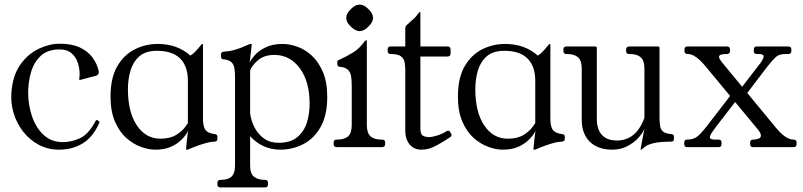

<svg xmlns="http://www.w3.org/2000/svg" viewBox="-20 -643 3508 839"><path d="M238 11Q189 11 149 -10.5Q109 -32 81 -68Q53 -104 39.5 -149Q26 -194 30 -241Q36 -315 69.5 -361.5Q103 -408 149.5 -430Q196 -452 241 -452Q294 -452 329 -435.5Q364 -419 384 -392Q404 -365 411 -334Q416 -316 396 -311L331 -294Q329 -293 327.5 -294Q326 -295 326 -296Q326 -298 327 -305Q328 -312 328 -318Q328 -345 319.5 -370Q311 -395 292 -411Q273 -427 241 -427Q187 -427 157 -398Q127 -369 115 -325.5Q103 -282 103 -238Q103 -186 119.5 -136Q136 -86 170 -54Q204 -22 254 -22Q292 -22 329.5 -39Q367 -56 398 -115Q401 -120 405 -118L412 -114Q416 -112 413 -104Q386 -44 341.5 -16.5Q297 11 238 11Z M801 -291Q801 -353 767.5 -387Q734 -421 666 -421Q616 -421 588.5 -396.5Q561 -372 550 -334Q539 -296 539 -253Q539 -153 578 -95Q617 -37 681 -37Q723 -37 749 -53Q775 -69 787.5 -86Q800 -103 801 -105ZM867 -123Q867 -92 877 -76.5Q887 -61 919 -57Q930 -56 930 -45V-36Q930 -24 916 -24Q903 -24 884 -19Q865 -14 844 -6.5Q823 1 803 10Q802 11 797 11H795Q793 11 793 8Q793 2 796.5 -29Q800 -60 805 -90H810Q808 -81 798.5 -64.5Q789 -48 771 -30.5Q753 -13 725.5 -1Q698 11 659 11Q629 11 595 -1.5Q561 -14 531 -41Q501 -68 482 -112.5Q463 -157 463 -221Q463 -303 492.5 -353.5Q522 -404 569 -427.5Q616 -451 669 -451Q755 -451 812 -400Q825 -408 836 -420Q847 -432 854.5 -441.5Q862 -451 864 -451Q867 -451 867 -449Z M1071 -370Q1076 -382 1092.5 -401Q1109 -420 1139.5 -435.5Q1170 -451 1215 -451Q1245 -451 1279 -439Q1313 -427 1342.5 -400Q1372 -373 1391 -328.5Q1410 -284 1410 -220Q1410 -139 1381 -88Q1352 -37 1305 -13Q1258 11 1205 11Q1165 11 1131.5 -4.5Q1098 -20 1073 -48V80Q1073 115 1089.5 129Q1106 143 1138 143Q1151 143 1151 156V163Q1151 176 1138 176H943Q930 176 930 163V156Q930 143 944 143Q976 143 991.5 129Q1007 115 1007 80V-303Q1007 -327 1004.5 -344Q1002 -361 991 -371.5Q980 -382 955 -384Q946 -385 946 -396V-406Q946 -416 958 -417Q982 -419 999.5 -423.5Q1017 -428 1033.5 -434.5Q1050 -441 1070 -450Q1072 -451 1074.5 -451Q1077 -451 1078 -451H1079Q1080 -451 1080 -449Q1080 -448 1079.5 -444Q1079 -440 1077.5 -424Q1076 -408 1071 -370ZM1073 -148Q1077 -115 1092.5 -85.5Q1108 -56 1134 -37.5Q1160 -19 1197 -19Q1250 -19 1279.5 -44Q1309 -69 1321 -107.5Q1333 -146 1333 -189Q1333 -287 1290 -345Q1247 -403 1179 -403Q1134 -403 1107 -379.5Q1080 -356 1073 -335Z M1650 -33Q1663 -33 1663 -20V-13Q1663 0 1648 0H1453Q1438 0 1438 -13V-20Q1438 -33 1451 -33H1453Q1485 -33 1501 -47Q1517 -61 1517 -96V-269Q1517 -294 1514 -311Q1511 -328 1500 -338.5Q1489 -349 1465 -351Q1454 -352 1454 -363V-373Q1454 -378 1458 -380Q1462 -382 1467 -384Q1496 -397 1523.5 -414Q1551 -431 1573 -462Q1577 -467 1580 -467H1581Q1583 -467 1583 -466V-97Q1583 -62 1599 -47.5Q1615 -33 1647 -33ZM1551 -623Q1571 -623 1590 -603Q1610 -584 1610 -565Q1610 -546 1590 -527Q1571 -507 1551 -507Q1533 -507 1513 -527Q1493 -545 1493 -565Q1493 -584 1513 -603Q1532 -623 1551 -623Z M1951 -60Q1953 -56 1953 -52Q1953 -47 1946 -43L1920 -26Q1896 -11 1872.5 0Q1849 11 1820 11Q1800 11 1784.5 1Q1769 -9 1760 -27.5Q1751 -46 1751 -72V-336Q1751 -355 1748 -371Q1745 -387 1732 -397Q1719 -407 1687 -407Q1674 -407 1674 -420V-427Q1674 -440 1687 -440H1751V-519Q1751 -528 1759 -535Q1778 -552 1789 -562Q1800 -572 1811 -588Q1811 -590 1814 -590H1816Q1817 -590 1817 -587V-440H1935Q1949 -440 1949 -427V-409Q1949 -396 1935 -396H1817V-81Q1817 -57 1827.5 -50.5Q1838 -44 1854 -44Q1869 -44 1891 -51Q1913 -58 1927 -67Q1930 -69 1933 -70.5Q1936 -72 1938 -72Q1944 -72 1947 -66Z M2319 -291Q2319 -353 2285.5 -387Q2252 -421 2184 -421Q2134 -421 2106.5 -396.5Q2079 -372 2068 -334Q2057 -296 2057 -253Q2057 -153 2096 -95Q2135 -37 2199 -37Q2241 -37 2267 -53Q2293 -69 2305.5 -86Q2318 -103 2319 -105ZM2385 -123Q2385 -92 2395 -76.5Q2405 -61 2437 -57Q2448 -56 2448 -45V-36Q2448 -24 2434 -24Q2421 -24 2402 -19Q2383 -14 2362 -6.5Q2341 1 2321 10Q2320 11 2315 11H2313Q2311 11 2311 8Q2311 2 2314.5 -29Q2318 -60 2323 -90H2328Q2326 -81 2316.5 -64.5Q2307 -48 2289 -30.5Q2271 -13 2243.5 -1Q2216 11 2177 11Q2147 11 2113 -1.5Q2079 -14 2049 -41Q2019 -68 2000 -112.5Q1981 -157 1981 -221Q1981 -303 2010.5 -353.5Q2040 -404 2087 -427.5Q2134 -451 2187 -451Q2273 -451 2330 -400Q2343 -408 2354 -420Q2365 -432 2372.5 -441.5Q2380 -451 2382 -451Q2385 -451 2385 -449Z M2654 11Q2630 11 2606.5 4.5Q2583 -2 2564 -17.5Q2545 -33 2533.5 -58.5Q2522 -84 2522 -121V-344Q2522 -379 2505.5 -393Q2489 -407 2457 -407H2455Q2442 -407 2442 -420V-427Q2442 -440 2455 -440H2581Q2588 -440 2588 -433V-121Q2588 -96 2596.5 -75Q2605 -54 2624.5 -41.5Q2644 -29 2676 -29Q2705 -29 2728.5 -41Q2752 -53 2768.5 -75.5Q2785 -98 2796 -128V-343Q2796 -378 2780 -392.5Q2764 -407 2732 -407H2729Q2716 -407 2716 -420V-427Q2716 -440 2731 -440H2855Q2862 -440 2862 -433V-130Q2862 -105 2865 -90Q2868 -75 2879 -67Q2890 -59 2914 -57Q2925 -56 2925 -45V-35Q2925 -24 2912 -24Q2893 -24 2870 -22.5Q2847 -21 2825.5 -14.5Q2804 -8 2789 6Q2784 11 2782 11H2781Q2779 11 2779 10Q2779 9 2782 -7Q2785 -23 2789 -44Q2793 -65 2796 -80Q2788 -61 2769 -40Q2750 -19 2721 -4Q2692 11 2654 11Z M3210 -247 3291 -352Q3304 -368 3310.5 -379Q3317 -390 3317 -397Q3317 -407 3296 -407H3287Q3274 -407 3274 -420V-427Q3274 -440 3287 -440H3424Q3438 -440 3438 -427V-420Q3438 -407 3424 -407H3412Q3385 -407 3371 -394.5Q3357 -382 3334 -353L3234 -222ZM3206 -215 3108 -88Q3096 -72 3089 -61Q3082 -50 3082 -43Q3082 -33 3104 -33H3120Q3133 -33 3133 -20V-13Q3133 0 3120 0H2983Q2970 0 2970 -13V-20Q2970 -33 2983 -33Q3010 -33 3026.5 -46Q3043 -59 3065 -87L3183 -240ZM3368 -88Q3413 -33 3446 -33H3447Q3461 -33 3461 -20V-13Q3461 0 3447 0H3271Q3258 0 3258 -13V-20Q3258 -33 3271 -33H3273Q3281 -33 3293 -36.5Q3305 -40 3305 -51Q3305 -61 3292 -77L3064 -352Q3019 -407 2986 -407H2985Q2971 -407 2971 -420V-427Q2971 -440 2985 -440H3156Q3170 -440 3170 -427V-420Q3170 -407 3156 -407H3155Q3122 -407 3122 -395Q3122 -386 3138 -367Z"/></svg>

Font: Young Serif Light
Style: Regular
Weight: 300
Designer: Bastien Sozeau
Foundry: NBR — Bastien Sozeau
Version: Version 5.001